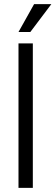

<svg xmlns="http://www.w3.org/2000/svg" viewBox="-20 -904 267 924"><path d="M69 0V-695H138V0ZM126 -750H69L144 -884H227Z"/></svg>

Font: Mukta Mahee Light
Style: Regular
Weight: 300
Designer: Shuchita Grover, Noopur Datye, Girish Dalvi, Yashodeep Gholap
Foundry: Ek Type
Version: Version 2.538;PS 1.000;hotconv 16.6.51;makeotf.lib2.5.65220;